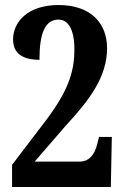

<svg xmlns="http://www.w3.org/2000/svg" viewBox="-20 -744 496 764"><path d="M28 0H421L425 -199H374L367 -171C356 -124 330 -101 299 -101H118L240 -242C338 -348 406 -439 406 -552C406 -654 339 -724 213 -724C91 -724 32 -657 32 -587C32 -523 83 -506 137 -506C137 -609 158 -666 213 -666C251 -666 276 -628 276 -547C276 -451 247 -373 149 -247L28 -88Z"/></svg>

Font: Noto Serif Myanmar ExtraCondensed
Style: Bold
Weight: 700
Width: 2
Designer: Ben Mitchell and the Monotype Design Team
Foundry: Monotype Imaging Inc.
Version: Version 2.106